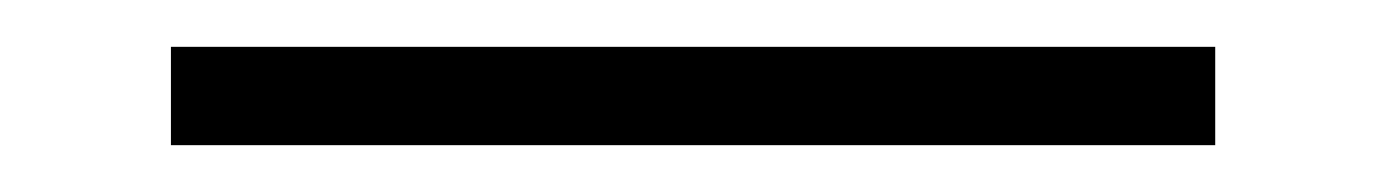

<svg xmlns="http://www.w3.org/2000/svg" viewBox="-20 13 592 82"><path d="M53 75V33H499V75Z"/></svg>

Font: DM Sans 9pt ExtraLight
Style: Regular
Weight: 250
Version: Version 4.004;gftools[0.9.30]